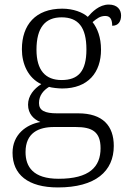

<svg xmlns="http://www.w3.org/2000/svg" viewBox="-20 -582 565 842"><path d="M234 240C399 240 479 169 479 58C479 -30 431 -85 323 -85H230C177 -85 151 -97 151 -130C151 -164 171 -186 195 -201C207 -197 237 -194 253 -194C367 -194 423 -265 423 -364C423 -419 407 -458 386 -485C405 -501 419 -512 442 -512C465 -512 472 -494 472 -469C499 -469 511 -488 511 -514C511 -540 494 -562 457 -562C415 -562 383 -529 365 -508C343 -528 301 -544 253 -544C136 -544 76 -473 76 -366C76 -302 103 -240 161 -213C129 -193 103 -162 103 -123C103 -82 129 -58 157 -47C95 -36 35 8 35 88C35 183 102 240 234 240ZM250 -231C180 -231 140 -273 140 -364C140 -462 179 -506 250 -506C323 -506 359 -463 359 -365C359 -269 323 -231 250 -231ZM237 202C125 202 92 149 92 85C92 0 150 -25 217 -25H312C383 -25 421 -5 421 68C421 150 372 202 237 202Z"/></svg>

Font: Noto Serif Devanagari Light
Style: Regular
Weight: 300
Designer: Universal Thirst, Indian Type Foundry and the Monotype Design Team
Foundry: Monotype Imaging Inc.
Version: Version 2.004